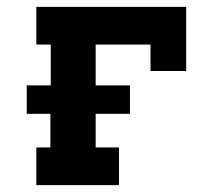

<svg xmlns="http://www.w3.org/2000/svg" viewBox="-20 -540 640 560"><path d="M86 0V-110H127V-208H58V-291H128V-410H86V-520H523V-333H419V-410H259V-291H359V-208H259V-110H327V0Z"/></svg>

Font: Iosevka HT Extrabold Extended
Style: Regular
Weight: 800
Width: 7
Monospace: yes
Designer: Belleve Invis
Foundry: Belleve Invis
Version: Version 32.3.0; ttfautohint (v1.8.4)